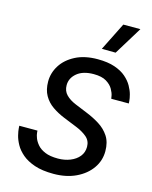

<svg xmlns="http://www.w3.org/2000/svg" viewBox="-144 -1091 946 1194"><g transform="rotate(15 329.0 -494.5)"><path d="M497 -818 408 -819 498 -999H608ZM318 10Q245 10 195.5 -7Q146 -24 115 -50.5Q84 -77 67.5 -107Q51 -137 44.5 -164Q38 -191 37 -207.5Q36 -224 36 -224H153Q153 -224 154 -210.5Q155 -197 162.5 -177Q170 -157 187.5 -136.5Q205 -116 237 -102.5Q269 -89 320 -89Q363 -89 399 -103.5Q435 -118 456 -144Q477 -170 477 -206Q477 -245 448.5 -269Q420 -293 377 -310L293 -344Q251 -361 215.5 -385.5Q180 -410 159 -447Q138 -484 138 -537Q138 -592 168.5 -640.5Q199 -689 258 -719.5Q317 -750 401 -750Q466 -750 511 -734.5Q556 -719 584 -694.5Q612 -670 627.5 -642.5Q643 -615 649.5 -590.5Q656 -566 657 -550Q658 -534 658 -534H545Q545 -534 542 -552Q539 -570 525.5 -594Q512 -618 482.5 -636Q453 -654 401 -654Q332 -654 293.5 -622Q255 -590 255 -544Q255 -507 278.5 -483Q302 -459 341 -443L419 -411Q464 -393 504 -368Q544 -343 569 -305Q594 -267 594 -209Q594 -148 559 -98.5Q524 -49 462 -19.5Q400 10 318 10Z"/></g></svg>

Font: Be Vietnam Pro Medium
Style: Italic
Weight: 500
Italic angle: -12°
Designer: Lam Bao, Tony Le, Vietanh Nguyen
Foundry: Yellow Type Foundry
Version: Version 1.002; ttfautohint (v1.8.3)